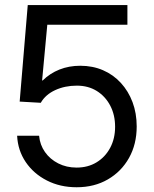

<svg xmlns="http://www.w3.org/2000/svg" viewBox="-20 -748 624 777"><path d="M290 9.8Q223.1 9.8 169.7 -17.6Q116.2 -44.9 84.2 -92Q52.2 -139.2 49.3 -198.7H138.2Q141.6 -161.6 162.1 -132.6Q182.6 -103.5 215.8 -86.7Q249 -69.8 290 -69.8Q335.9 -69.8 370.8 -91.1Q405.8 -112.3 425.8 -149.7Q445.8 -187 445.8 -234.9Q445.8 -283.2 426 -320.8Q406.2 -358.4 371.6 -379.9Q336.9 -401.4 291 -401.4Q242.7 -401.4 203.4 -383.3Q164.1 -365.2 145 -332L59.6 -336.9L92.3 -727.5H495.6V-647.9H171.4L150.4 -422.4H152.8Q182.1 -451.2 220.7 -466.6Q259.3 -481.9 304.7 -481.9Q355 -481.9 396.7 -463.9Q438.5 -445.8 469 -412.6Q499.5 -379.4 516.4 -334.5Q533.2 -289.6 533.2 -236.3Q533.2 -164.6 502.2 -109.1Q471.2 -53.7 416.5 -22Q361.8 9.8 290 9.8Z"/></svg>

Font: Inter 24pt
Style: Regular
Weight: 400
Designer: Rasmus Andersson
Foundry: rsms
Version: Version 4.001;git-66647c0bb